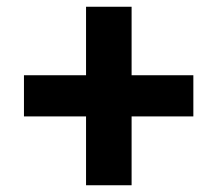

<svg xmlns="http://www.w3.org/2000/svg" viewBox="-20 -609 644 569"><path d="M370 -589V-60H235V-589ZM553 -386V-264H51V-386Z"/></svg>

Font: Kantumruy Pro
Style: Bold
Weight: 700
Version: Version 1.002